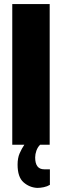

<svg xmlns="http://www.w3.org/2000/svg" viewBox="-20 -708 303 939"><path d="M40 0V-688H223V0H176Q164 12 158 29Q152 46 152 62Q152 120 196 120H224V196Q211 204 194 207.5Q177 211 162 211Q124 209 95 183.5Q66 158 66 97Q66 65 76 42Q86 19 99 0Z"/></svg>

Font: Archivo ExtraCondensed Black
Style: Regular
Weight: 900
Width: 2
Designer: Hector Gatti
Foundry: Omnibus-Type
Version: Version 2.001; ttfautohint (v1.8.3)